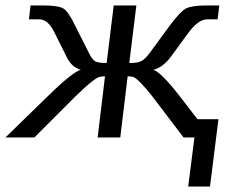

<svg xmlns="http://www.w3.org/2000/svg" viewBox="-71 -504 824 704"><path d="M699 180 730 -67H653L589 -150C542 -211 509 -243 491 -248C516 -254 539 -272 560 -302L617 -380C642 -415 666 -433 688 -433H727L733 -484H686C650 -484 625 -480 611 -473C597 -466 579 -446 555 -415L478 -310C466 -294 456 -284 447 -280C439 -275 424 -273 403 -273L429 -484H346L320 -273C299 -273 284 -275 277 -280C270 -284 263 -294 255 -310L202 -415C187 -446 173 -466 161 -473C149 -480 125 -484 89 -484H41L35 -433H74C96 -433 115 -415 131 -380L170 -302C183 -272 202 -254 225 -248C206 -243 165 -211 103 -150L-51 0H55L205 -150C228 -172 246 -189 261 -201C284 -218 288 -224 314 -224L287 0H370L397 -224C423 -224 426 -218 444 -201C456 -189 471 -172 488 -150L602 0H642L619 180Z"/></svg>

Font: Gamestation Display
Style: Italic
Weight: 400
Designer: Jonas Hecksher
Foundry: Jonas Hecksher, Playtypeª, e-types AS
Version: Version 1.003